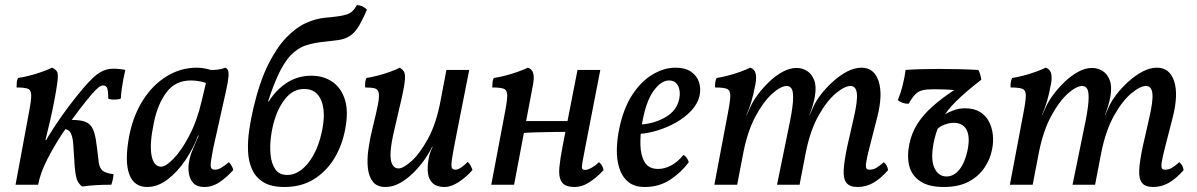

<svg xmlns="http://www.w3.org/2000/svg" viewBox="-20 -737 4775 766"><path d="M42 0 96 -291Q105 -338 104.5 -358Q104 -378 91 -383Q78 -388 46 -388Q46 -399 47 -409Q48 -419 52 -426Q68 -428 94.5 -434.5Q121 -441 147.5 -450.5Q174 -460 188 -467Q205 -459 209 -448Q213 -437 208 -402Q204 -374 196.5 -334.5Q189 -295 179.5 -253.5Q170 -212 160.5 -175Q151 -138 142 -113L122 -87Q129 -115 150 -153.5Q171 -192 199.5 -235Q228 -278 258 -317.5Q288 -357 313 -386Q353 -433 378.5 -448Q404 -463 432 -463Q443 -463 458 -461.5Q473 -460 480 -458Q476 -442 472.5 -423Q469 -404 466 -384Q463 -364 462 -344Q454 -340 439 -339.5Q424 -339 412 -343Q412 -372 408 -384Q404 -396 392 -396Q382 -396 371.5 -387Q361 -378 346 -361Q327 -339 295 -297.5Q263 -256 229 -204.5Q195 -153 168 -100Q141 -47 132 0ZM141 -162V-178H173V-162ZM308 7Q289 -6 283.5 -32.5Q278 -59 276 -106Q274 -139 272 -165Q270 -191 262 -206.5Q254 -222 235 -222L255 -259Q287 -259 307 -255Q327 -251 338.5 -239.5Q350 -228 356.5 -206Q363 -184 367 -147Q371 -111 374 -89Q377 -67 389 -56.5Q401 -46 433 -42Q432 -29 429.5 -18.5Q427 -8 424 0Q390 0 364.5 1.5Q339 3 308 7Z M879 -467Q885 -465 889 -457.5Q893 -450 891.5 -430.5Q890 -411 881 -371L831 -147Q820 -92 820.5 -76Q821 -60 837 -60Q849 -60 861.5 -67Q874 -74 893 -90Q900 -83 904 -75.5Q908 -68 911 -59Q886 -31 857 -11Q828 9 795 9Q767 9 753 -5Q739 -19 734.5 -40Q730 -61 733 -83.5Q736 -106 742 -123Q746 -133 752.5 -149Q759 -165 766 -181Q773 -197 777 -205L813 -346L816 -458Q832 -457 850 -459.5Q868 -462 879 -467ZM831 -454 814 -400Q799 -408 780 -412Q761 -416 741 -416Q680 -416 644.5 -369Q609 -322 594 -248Q576 -163 584.5 -117.5Q593 -72 623 -72Q641 -72 672 -103.5Q703 -135 734.5 -194.5Q766 -254 785 -336L804 -416L851 -409L796 -196H770Q752 -146 720 -98.5Q688 -51 648.5 -21Q609 9 567 9Q542 9 524 -3Q506 -15 496 -41Q486 -67 486 -107Q486 -147 497 -202Q513 -279 551.5 -339Q590 -399 645.5 -433Q701 -467 766 -467Q783 -467 802 -463Q821 -459 831 -454Z M1115 9Q1062 9 1031 -10Q1000 -29 985.5 -61.5Q971 -94 969.5 -135Q968 -176 974.5 -220Q981 -264 991 -306Q1016 -412 1050.5 -480.5Q1085 -549 1123.5 -588.5Q1162 -628 1201.5 -645.5Q1241 -663 1275 -666Q1308 -669 1329 -672Q1350 -675 1363.5 -679.5Q1377 -684 1386 -692.5Q1395 -701 1404 -717Q1417 -716 1427 -711Q1437 -706 1444 -698Q1429 -664 1416.5 -641.5Q1404 -619 1391.5 -606.5Q1379 -594 1364 -587Q1349 -580 1328.5 -577Q1308 -574 1279 -571Q1234 -567 1200.5 -556Q1167 -545 1139 -515.5Q1111 -486 1085 -427.5Q1059 -369 1030 -269L1026 -281Q1055 -352 1106 -393.5Q1157 -435 1222 -435Q1270 -435 1305.5 -411Q1341 -387 1356 -339.5Q1371 -292 1357 -221Q1345 -156 1313 -104Q1281 -52 1231.5 -21.5Q1182 9 1115 9ZM1126 -39Q1156 -39 1183 -60Q1210 -81 1231 -119Q1252 -157 1263 -207Q1281 -286 1262.5 -334Q1244 -382 1194 -382Q1151 -382 1121 -346.5Q1091 -311 1075 -258Q1066 -229 1061 -191.5Q1056 -154 1059.5 -119Q1063 -84 1078.5 -61.5Q1094 -39 1126 -39ZM1025 -332H1076V-315H1025Z M1518 9Q1484 9 1467.5 -12Q1451 -33 1447.5 -67.5Q1444 -102 1450 -143.5Q1456 -185 1466 -225Q1481 -285 1487.5 -318.5Q1494 -352 1491 -366.5Q1488 -381 1475 -384.5Q1462 -388 1437 -388Q1436 -397 1437 -407.5Q1438 -418 1442 -426Q1457 -428 1483.5 -434.5Q1510 -441 1536 -450.5Q1562 -460 1575 -467Q1586 -460 1591.5 -451.5Q1597 -443 1595.5 -420Q1594 -397 1583.5 -349.5Q1573 -302 1553 -218Q1541 -168 1538.5 -133.5Q1536 -99 1544.5 -82Q1553 -65 1570 -65Q1589 -65 1622 -94.5Q1655 -124 1688 -184.5Q1721 -245 1738 -337L1761 -458H1852L1803 -210Q1789 -140 1784 -108Q1779 -76 1782.5 -68Q1786 -60 1797 -60Q1815 -60 1846 -91Q1853 -85 1857.5 -76.5Q1862 -68 1865 -59Q1841 -31 1810.5 -11Q1780 9 1753 9Q1723 9 1707 -5.5Q1691 -20 1687.5 -45Q1684 -70 1690 -103Q1692 -115 1696 -127Q1700 -139 1706 -151H1704Q1692 -126 1672.5 -98.5Q1653 -71 1628 -46.5Q1603 -22 1575 -6.5Q1547 9 1518 9Z M2273 9Q2234 9 2221 -11Q2208 -31 2211.5 -68Q2215 -105 2225 -156L2284 -458H2375L2316 -155Q2307 -109 2303.5 -88.5Q2300 -68 2303 -63.5Q2306 -59 2314 -59Q2325 -59 2341.5 -68.5Q2358 -78 2370 -90Q2378 -83 2382 -75.5Q2386 -68 2388 -58Q2355 -24 2327.5 -7.5Q2300 9 2273 9ZM1940 0 1995 -291Q2004 -338 2003.5 -358Q2003 -378 1989.5 -383Q1976 -388 1944 -388Q1944 -399 1945 -409Q1946 -419 1950 -426Q1966 -428 1992.5 -434.5Q2019 -441 2045.5 -450.5Q2072 -460 2086 -467Q2102 -462 2107 -446Q2112 -430 2107 -402L2031 0ZM2059 -206 2066 -254H2254L2248 -211Q2224 -211 2188.5 -210.5Q2153 -210 2118 -209Q2083 -208 2059 -206Z M2553 9Q2510 9 2485.5 -12Q2461 -33 2450.5 -67Q2440 -101 2441 -141.5Q2442 -182 2450 -221Q2467 -305 2503 -359.5Q2539 -414 2584.5 -440.5Q2630 -467 2675 -467Q2714 -467 2737.5 -450.5Q2761 -434 2769 -408.5Q2777 -383 2771 -356Q2764 -323 2738 -295.5Q2712 -268 2676.5 -248Q2641 -228 2603 -216.5Q2565 -205 2533 -203L2536 -240Q2592 -244 2636 -270Q2680 -296 2690 -343Q2696 -374 2685 -395Q2674 -416 2649 -416Q2617 -416 2586.5 -373Q2556 -330 2541 -241Q2534 -200 2535 -158.5Q2536 -117 2552 -90Q2568 -63 2606 -63Q2630 -63 2656 -76Q2682 -89 2707 -119Q2715 -114 2720 -107Q2725 -100 2728 -90Q2697 -48 2653 -19.5Q2609 9 2553 9Z M3402 9Q3370 9 3357 -7.5Q3344 -24 3346 -59.5Q3348 -95 3360 -152L3386 -266Q3402 -335 3398.5 -364.5Q3395 -394 3373 -394Q3350 -394 3314.5 -364.5Q3279 -335 3246 -276.5Q3213 -218 3195 -130L3170 0H3080L3126 -225Q3141 -295 3143.5 -331Q3146 -367 3139.5 -380.5Q3133 -394 3119 -394Q3095 -394 3060.5 -363Q3026 -332 2994.5 -273.5Q2963 -215 2946 -130L2921 0H2830L2885 -291Q2894 -338 2893.5 -358Q2893 -378 2879 -383Q2865 -388 2833 -388Q2832 -397 2833.5 -407.5Q2835 -418 2839 -426Q2855 -428 2881 -434.5Q2907 -441 2933 -450.5Q2959 -460 2973 -467Q2989 -462 2994 -446Q2999 -430 2994 -402Q2986 -359 2977.5 -331Q2969 -303 2958 -278H2959L2974 -311Q2984 -333 3003.5 -359.5Q3023 -386 3048.5 -410.5Q3074 -435 3102.5 -450.5Q3131 -466 3158 -466Q3180 -466 3199 -454.5Q3218 -443 3228 -418Q3238 -393 3231 -352Q3228 -335 3222.5 -316Q3217 -297 3209 -278H3210L3225 -311Q3235 -334 3255.5 -360.5Q3276 -387 3303 -411.5Q3330 -436 3359.5 -451.5Q3389 -467 3417 -467Q3467 -467 3485 -414Q3503 -361 3480 -270L3450 -153Q3439 -111 3436 -91Q3433 -71 3436.5 -65.5Q3440 -60 3449 -60Q3463 -60 3475.5 -67Q3488 -74 3506 -90Q3514 -83 3518 -75.5Q3522 -68 3523 -58Q3492 -23 3463 -7Q3434 9 3402 9Z M3745 9Q3685 9 3651 -14Q3617 -37 3607.5 -75.5Q3598 -114 3608 -163Q3617 -206 3639.5 -242Q3662 -278 3700.5 -312.5Q3739 -347 3795 -383L3802 -376Q3780 -379 3753 -380Q3726 -381 3706 -381Q3678 -381 3661 -377Q3644 -373 3632 -361Q3620 -349 3605 -323Q3591 -323 3580 -327Q3569 -331 3562 -338Q3573 -364 3581 -395.5Q3589 -427 3593 -458Q3622 -460 3655 -461Q3688 -462 3725 -462Q3765 -462 3806 -461Q3847 -460 3883 -458Q3892 -442 3895 -419Q3832 -370 3795 -333.5Q3758 -297 3738.5 -262Q3719 -227 3708 -182Q3691 -108 3706.5 -70.5Q3722 -33 3756 -33Q3786 -33 3808 -61Q3830 -89 3840 -137Q3851 -190 3836.5 -218.5Q3822 -247 3784 -247Q3768 -247 3747.5 -239.5Q3727 -232 3714 -216L3733 -270Q3756 -286 3780.5 -295.5Q3805 -305 3830 -305Q3866 -305 3889.5 -290.5Q3913 -276 3925.5 -252Q3938 -228 3941 -199Q3944 -170 3938 -141Q3931 -103 3908 -68.5Q3885 -34 3845 -12.5Q3805 9 3745 9Z M4581 9Q4549 9 4536 -7.5Q4523 -24 4525 -59.5Q4527 -95 4539 -152L4565 -266Q4581 -335 4577.5 -364.5Q4574 -394 4552 -394Q4529 -394 4493.5 -364.5Q4458 -335 4425 -276.5Q4392 -218 4374 -130L4349 0H4259L4305 -225Q4320 -295 4322.5 -331Q4325 -367 4318.5 -380.5Q4312 -394 4298 -394Q4274 -394 4239.5 -363Q4205 -332 4173.5 -273.5Q4142 -215 4125 -130L4100 0H4009L4064 -291Q4073 -338 4072.5 -358Q4072 -378 4058 -383Q4044 -388 4012 -388Q4011 -397 4012.5 -407.5Q4014 -418 4018 -426Q4034 -428 4060 -434.5Q4086 -441 4112 -450.5Q4138 -460 4152 -467Q4168 -462 4173 -446Q4178 -430 4173 -402Q4165 -359 4156.5 -331Q4148 -303 4137 -278H4138L4153 -311Q4163 -333 4182.5 -359.5Q4202 -386 4227.5 -410.5Q4253 -435 4281.5 -450.5Q4310 -466 4337 -466Q4359 -466 4378 -454.5Q4397 -443 4407 -418Q4417 -393 4410 -352Q4407 -335 4401.5 -316Q4396 -297 4388 -278H4389L4404 -311Q4414 -334 4434.5 -360.5Q4455 -387 4482 -411.5Q4509 -436 4538.5 -451.5Q4568 -467 4596 -467Q4646 -467 4664 -414Q4682 -361 4659 -270L4629 -153Q4618 -111 4615 -91Q4612 -71 4615.5 -65.5Q4619 -60 4628 -60Q4642 -60 4654.5 -67Q4667 -74 4685 -90Q4693 -83 4697 -75.5Q4701 -68 4702 -58Q4671 -23 4642 -7Q4613 9 4581 9Z"/></svg>

Font: Vollkorn
Style: Italic
Weight: 400
Italic angle: -11°
Designer: Friedrich Althausen
Foundry: Friedrich Althausen
Version: Version 5.001